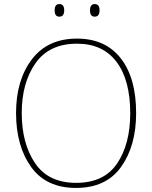

<svg xmlns="http://www.w3.org/2000/svg" viewBox="-20 -915 750 945"><path d="M650 -358Q650 -532 574 -628.5Q498 -725 359 -725Q214 -725 136.5 -622.5Q59 -520 59 -359Q59 -197 133 -93.5Q207 10 354 10Q502 10 576 -93.5Q650 -197 650 -358ZM87 -359Q87 -507 154.5 -603.5Q222 -700 359 -700Q486 -700 553.5 -610.5Q621 -521 621 -358Q621 -206 556.5 -110.5Q492 -15 355 -15Q218 -15 152.5 -112Q87 -209 87 -359ZM423 -864Q423 -833 446 -833Q470 -833 470 -864Q470 -895 446 -895Q423 -895 423 -864ZM249 -864Q249 -833 272 -833Q296 -833 296 -864Q296 -895 272 -895Q249 -895 249 -864Z"/></svg>

Font: Noto Sans Display Thin
Style: Regular
Weight: 250
Designer: Monotype Design Team
Foundry: Monotype Imaging Inc.
Version: Version 1.900